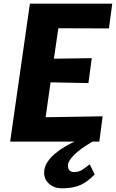

<svg xmlns="http://www.w3.org/2000/svg" viewBox="-20 -767 628 1040"><path d="M35 0 142 -747H588L570 -613L296 -614L272 -449L477 -452L459 -317L254 -321L227 -132L536 -137L518 0ZM314 253Q274.5 253 246.8 229.2Q219 205.5 219 168Q219 139 235.5 113Q252 87 278.2 65Q304.5 43 334.2 25.8Q364 8.5 391 -3L430 -19.5L481 0Q414.5 39 381.2 72.2Q348 105.5 348 129Q348 149 357.2 157Q366.5 165 382 165Q406 165 424.5 153.2Q443 141.5 466 123L493 178Q471 200.5 447.5 217.2Q424 234 392.2 243.5Q360.5 253 314 253Z"/></svg>

Font: Merriweather Sans ExtraBold
Style: Italic
Weight: 800
Italic angle: -7.5°
Designer: Eben Sorkin
Foundry: Eben Sorkin
Version: Version 2.001; ttfautohint (v1.8.3)